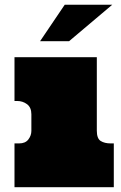

<svg xmlns="http://www.w3.org/2000/svg" viewBox="-20 -775 501 795"><path d="M380.9 -538.1V-233.9Q380.9 -201.2 397 -191.2Q413.1 -181.2 438 -181.2H451.2V0H40V-181.2H59.1Q85 -181.2 97.4 -197.5Q109.9 -213.9 109.9 -232.9V-301.8Q109.9 -330.1 92 -343.5Q74.2 -356.9 50.8 -356.9H40V-538.1ZM444.8 -755.4 266.1 -604.5H146L248 -755.4Z"/></svg>

Font: Ultra
Style: Regular
Weight: 400
Designer: Astigmatic (AOETI)
Foundry: Astigmatic (AOETI)
Version: Version 1.001